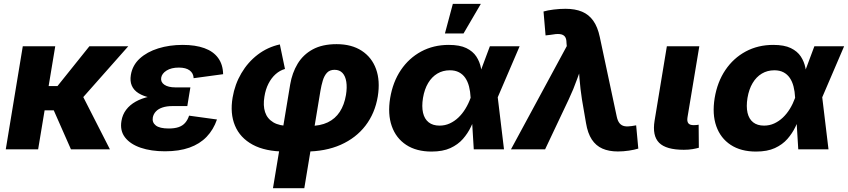

<svg xmlns="http://www.w3.org/2000/svg" viewBox="-20 -784 4452 1008"><path d="M270 -541 180.2 0H10.3L99.6 -541ZM653.3 -541 355.5 -204.6H177.7L196.3 -332H281.7L449.2 -541ZM352.5 0 259.3 -211.4 409.7 -289.1 557.1 0Z M846.2 10.3Q773.4 10.3 718.8 -8.3Q664.1 -26.9 636.5 -62.5Q608.9 -98.1 617.7 -149.4Q623 -182.1 642.1 -207.5Q661.1 -232.9 692.4 -250.5Q723.6 -268.1 766.4 -277.3Q809.1 -286.6 861.8 -286.6H973.1L963.4 -227.1H884.8Q855 -227.1 833 -219.7Q811 -212.4 798.3 -198.7Q785.6 -185.1 782.2 -167Q777.8 -141.1 798.1 -125.2Q818.4 -109.4 865.7 -109.4Q897 -109.4 918 -116.7Q939 -124 952.1 -139.2Q965.3 -154.3 972.7 -176.8L1119.1 -156.7Q1100.6 -103 1064.7 -65.7Q1028.8 -28.3 974.6 -9Q920.4 10.3 846.2 10.3ZM858.9 -263.2Q808.6 -263.2 770.5 -271Q732.4 -278.8 707.3 -294.7Q682.1 -310.5 671.9 -334.5Q661.6 -358.4 667 -390.6Q675.3 -441.4 713.6 -476.6Q752 -511.7 810.8 -530Q869.6 -548.3 939 -548.3Q1005.9 -548.3 1053 -531.2Q1100.1 -514.2 1125.2 -479.7Q1150.4 -445.3 1151.4 -394.5L996.6 -373.5Q995.6 -399.4 975.8 -414.3Q956.1 -429.2 918.9 -429.2Q879.4 -429.2 854.5 -413.6Q829.6 -397.9 826.2 -375.5Q822.8 -353 843 -339.1Q863.3 -325.2 901.4 -325.2H979.5L969.2 -263.2Z M1413.1 204.1 1503.4 -340.3Q1513.7 -401.4 1542.5 -449.2Q1571.3 -497.1 1621.8 -524.7Q1672.4 -552.2 1747.1 -552.2Q1825.7 -552.2 1878.9 -517.6Q1932.1 -482.9 1954.3 -421.4Q1976.6 -359.9 1963.4 -277.8Q1948.7 -189.5 1898.9 -124.5Q1849.1 -59.6 1768.8 -23.9Q1688.5 11.7 1581.5 11.7H1479Q1373 11.7 1306.6 -24.4Q1240.2 -60.5 1213.6 -124.5Q1187 -188.5 1201.2 -272Q1212.9 -341.3 1247.1 -399.4Q1281.2 -457.5 1333 -497.1Q1384.8 -536.6 1449.2 -550.8L1476.1 -421.9Q1449.7 -414.6 1427.2 -394.8Q1404.8 -375 1389.4 -344.7Q1374 -314.5 1368.2 -276.4Q1360.4 -230 1371.6 -195.6Q1382.8 -161.1 1414.8 -141.8Q1446.8 -122.6 1501.5 -122.6H1604Q1661.1 -122.6 1700.7 -141.6Q1740.2 -160.6 1763.9 -197Q1787.6 -233.4 1796.4 -285.6Q1802.7 -324.7 1798.1 -354.5Q1793.5 -384.3 1778.1 -400.9Q1762.7 -417.5 1736.3 -417.5Q1710.9 -417.5 1696.5 -401.9Q1682.1 -386.2 1674.6 -360.8Q1667 -335.4 1662.1 -306.2L1577.6 204.1Z M2245.6 11.7Q2166 11.7 2112.5 -23.4Q2059.1 -58.6 2036.9 -121.6Q2014.6 -184.6 2028.3 -269Q2042.5 -354 2084.7 -416.5Q2127 -479 2191.4 -513.7Q2255.9 -548.3 2335.9 -548.3Q2393.6 -548.3 2428.2 -531.5Q2462.9 -514.6 2480.7 -487.3Q2498.5 -460 2504.9 -427.7Q2511.2 -395.5 2512.7 -365.2H2561.5L2592.8 -275.9L2626 0H2467.3L2450.7 -272Q2449.2 -303.7 2442.4 -330.1Q2435.5 -356.4 2422.6 -375.2Q2409.7 -394 2389.6 -404.5Q2369.6 -415 2341.8 -415Q2305.2 -415 2276.1 -397.7Q2247.1 -380.4 2227.8 -348.1Q2208.5 -315.9 2200.7 -270Q2193.4 -224.6 2200.9 -191.9Q2208.5 -159.2 2230.5 -141.8Q2252.4 -124.5 2287.6 -124.5Q2316.4 -124.5 2341.3 -136Q2366.2 -147.5 2386.7 -167Q2407.2 -186.5 2423.3 -212.9Q2439.5 -239.3 2450.2 -269L2551.8 -541H2708L2591.3 -269L2530.8 -182.1H2480.5Q2468.3 -151.4 2452.1 -117.7Q2436 -84 2410.2 -54.4Q2384.3 -24.9 2344.5 -6.6Q2304.7 11.7 2245.6 11.7ZM2315.9 -608.4 2357.4 -763.7H2504.4L2413.6 -608.4Z M2662.6 0 2955.6 -542 2954.1 -558.6Q2954.1 -581.1 2945.6 -592Q2937 -603 2918.7 -605Q2900.4 -606.9 2870.1 -601.1L2844.2 -598.1L2833.5 -723.6Q2855 -730 2886.7 -733.9Q2918.5 -737.8 2949.2 -737.8Q2999.5 -737.8 3035.6 -722.7Q3071.8 -707.5 3094.7 -675Q3117.7 -642.6 3128.9 -589.8L3217.8 -172.4Q3222.7 -148.9 3232.9 -136.7Q3243.2 -124.5 3258.8 -121.6Q3274.4 -118.7 3295.9 -122.1L3319.8 -126L3331.1 -3.9Q3311 2.4 3281.7 6.8Q3252.4 11.2 3223.6 11.2Q3176.8 11.2 3142.6 -3.9Q3108.4 -19 3086.9 -51.8Q3065.4 -84.5 3056.6 -137.7L3035.2 -262.2Q3026.9 -315.9 3022.5 -370.1Q3018.1 -424.3 3015.1 -484.9H3052.2Q3029.3 -424.3 3010.3 -370.1Q2991.2 -315.9 2965.8 -262.2L2841.8 0Z M3570.3 2.4Q3477.1 2.4 3440.4 -34.4Q3403.8 -71.3 3416.5 -149.9L3481 -541H3651.4L3589.4 -168.5Q3585.9 -147.5 3593.5 -137.2Q3601.1 -127 3621.6 -127Q3631.3 -127 3637.5 -127.7Q3643.6 -128.4 3647.9 -129.4L3648.9 -8.3Q3637.2 -4.9 3616.7 -1.2Q3596.2 2.4 3570.3 2.4Z M3949.2 11.7Q3869.6 11.7 3816.2 -23.4Q3762.7 -58.6 3740.5 -121.6Q3718.3 -184.6 3731.9 -269Q3746.1 -354 3788.3 -416.5Q3830.6 -479 3895 -513.7Q3959.5 -548.3 4039.6 -548.3Q4097.2 -548.3 4131.8 -531.5Q4166.5 -514.6 4184.3 -487.3Q4202.1 -460 4208.5 -427.7Q4214.8 -395.5 4216.3 -365.2H4265.1L4296.4 -275.9L4329.6 0H4170.9L4154.3 -272Q4152.8 -303.7 4146 -330.1Q4139.2 -356.4 4126.2 -375.2Q4113.3 -394 4093.3 -404.5Q4073.2 -415 4045.4 -415Q4008.8 -415 3979.7 -397.7Q3950.7 -380.4 3931.4 -348.1Q3912.1 -315.9 3904.3 -270Q3897 -224.6 3904.5 -191.9Q3912.1 -159.2 3934.1 -141.8Q3956.1 -124.5 3991.2 -124.5Q4020 -124.5 4044.9 -136Q4069.8 -147.5 4090.3 -167Q4110.8 -186.5 4127 -212.9Q4143.1 -239.3 4153.8 -269L4255.4 -541H4411.6L4294.9 -269L4234.4 -182.1H4184.1Q4171.9 -151.4 4155.8 -117.7Q4139.6 -84 4113.8 -54.4Q4087.9 -24.9 4048.1 -6.6Q4008.3 11.7 3949.2 11.7Z"/></svg>

Font: Inter 17pt ExtraBold
Style: Italic
Weight: 800
Italic angle: -9.3988°
Version: Version 4.001;git-66647c0bb